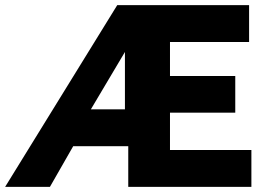

<svg xmlns="http://www.w3.org/2000/svg" viewBox="-46 -730 1034 750"><path d="M149 0 240 -159H455V0H936V-144H618V-290H873V-433H618V-566H927V-710H412L-26 0ZM442 -527V-303H309Z"/></svg>

Font: RT Raleway ExtraBold
Style: Regular
Weight: 400
Designer: Matt McInerney, Pablo Impallari, Rodrigo Fuenzalida — Edited by Milan Moffatt in April 2016
Foundry: Matt McInerney, Pablo Impallari, Rodrigo Fuenzalida — Edited by Milan Moffatt in April 2016
Version: Version 3.001